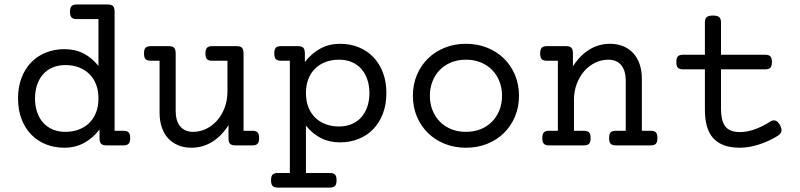

<svg xmlns="http://www.w3.org/2000/svg" viewBox="-20 -661 3638 873"><path d="M541 -66.4Q557.6 -66.4 564.7 -59.1Q571.8 -51.8 571.8 -33.2Q571.8 -14.6 564.7 -7.3Q557.6 0 541 0H463.4Q446.8 0 439.7 -7.3Q432.6 -14.6 432.6 -33.2V-72.3Q402.3 -32.7 362.1 -11Q321.8 10.7 272.9 10.7Q227.5 10.7 189 -4.6Q150.4 -20 122.3 -48.8Q94.2 -77.6 78.1 -119.1Q62 -160.6 62 -213.4Q62 -266.1 78.1 -307.6Q94.2 -349.1 122.3 -377.9Q150.4 -406.7 189 -422.1Q227.5 -437.5 272.9 -437.5Q321.8 -437.5 360.1 -417.7Q398.4 -397.9 427.7 -361.3V-574.2H329.1Q312.5 -574.2 305.4 -581.5Q298.3 -588.9 298.3 -607.4Q298.3 -626 305.4 -633.3Q312.5 -640.6 329.1 -640.6H470.2Q486.8 -640.6 493.9 -633.3Q501 -626 501 -607.4V-66.4ZM427.7 -213.4Q427.7 -249.5 416.5 -277.8Q405.3 -306.2 385.3 -325.4Q365.2 -344.7 337.6 -355Q310.1 -365.2 277.8 -365.2Q244.6 -365.2 218.8 -354Q192.9 -342.8 175.3 -322.5Q157.7 -302.2 148.4 -274.4Q139.2 -246.6 139.2 -213.4Q139.2 -180.2 148.4 -152.3Q157.7 -124.5 175.3 -104.2Q192.9 -84 218.8 -72.8Q244.6 -61.5 277.8 -61.5Q310.1 -61.5 337.6 -71.8Q365.2 -82 385.3 -101.3Q405.3 -120.6 416.5 -148.9Q427.7 -177.2 427.7 -213.4Z M1127.4 -66.4Q1144 -66.4 1151.1 -59.1Q1158.2 -51.8 1158.2 -33.2Q1158.2 -14.6 1151.1 -7.3Q1144 0 1127.4 0H1049.8Q1033.2 0 1026.1 -7.1Q1019 -14.2 1019 -32.7V-91.8Q986.8 -41.5 943.8 -15.4Q900.9 10.7 850.6 10.7Q816.9 10.7 790 -0.5Q763.2 -11.7 744.4 -32.2Q725.6 -52.7 715.6 -82.3Q705.6 -111.8 705.6 -148.4V-384.8H665.5Q648.9 -384.8 641.8 -392.1Q634.8 -399.4 634.8 -418Q634.8 -436.5 641.8 -443.8Q648.9 -451.2 665.5 -451.2H748Q764.6 -451.2 771.7 -443.8Q778.8 -436.5 778.8 -418V-155.8Q778.8 -134.8 783.7 -117.4Q788.6 -100.1 798.3 -87.6Q808.1 -75.2 823 -68.4Q837.9 -61.5 857.9 -61.5Q889.2 -61.5 917.5 -75.2Q945.8 -88.9 967.3 -113.3Q988.8 -137.7 1001.5 -171.4Q1014.2 -205.1 1014.2 -245.1V-384.8H944.8Q928.2 -384.8 921.1 -392.1Q914.1 -399.4 914.1 -418Q914.1 -436.5 921.1 -443.8Q928.2 -451.2 944.8 -451.2H1056.6Q1073.2 -451.2 1080.3 -443.8Q1087.4 -436.5 1087.4 -418V-66.4Z M1297.9 -384.8H1257.8Q1241.2 -384.8 1234.1 -392.1Q1227.1 -399.4 1227.1 -418Q1227.1 -436.5 1234.1 -443.8Q1241.2 -451.2 1257.8 -451.2H1335.4Q1352.1 -451.2 1359.1 -443.8Q1366.2 -436.5 1366.2 -418V-378.9Q1396.5 -418.5 1436.8 -440.2Q1477.1 -461.9 1525.9 -461.9Q1571.3 -461.9 1609.9 -446.5Q1648.4 -431.2 1676.5 -402.3Q1704.6 -373.5 1720.7 -332Q1736.8 -290.5 1736.8 -237.8Q1736.8 -185.1 1720.7 -143.6Q1704.6 -102.1 1676.5 -73.2Q1648.4 -44.4 1609.9 -29.1Q1571.3 -13.7 1525.9 -13.7Q1477.1 -13.7 1438.7 -33.4Q1400.4 -53.2 1371.1 -89.8V125.5H1479.5Q1496.1 125.5 1503.2 132.8Q1510.3 140.1 1510.3 158.7Q1510.3 177.2 1503.2 184.6Q1496.1 191.9 1479.5 191.9H1243.2Q1226.6 191.9 1219.5 184.6Q1212.4 177.2 1212.4 158.7Q1212.4 140.1 1219.5 132.8Q1226.6 125.5 1243.2 125.5H1297.9ZM1371.1 -237.8Q1371.1 -201.7 1382.3 -173.3Q1393.6 -145 1413.6 -125.7Q1433.6 -106.4 1461.2 -96.2Q1488.8 -85.9 1521 -85.9Q1554.2 -85.9 1580.1 -97.2Q1606 -108.4 1623.5 -128.7Q1641.1 -148.9 1650.4 -176.8Q1659.7 -204.6 1659.7 -237.8Q1659.7 -271 1650.4 -298.8Q1641.1 -326.7 1623.5 -346.9Q1606 -367.2 1580.1 -378.4Q1554.2 -389.6 1521 -389.6Q1488.8 -389.6 1461.2 -379.4Q1433.6 -369.1 1413.6 -349.9Q1393.6 -330.6 1382.3 -302.2Q1371.1 -273.9 1371.1 -237.8Z M1857.4 -225.6Q1857.4 -277.3 1875.7 -320.6Q1894 -363.8 1926.3 -395.3Q1958.5 -426.8 2002.7 -444.3Q2046.9 -461.9 2098.6 -461.9Q2150.4 -461.9 2194.6 -444.3Q2238.8 -426.8 2271 -395.3Q2303.2 -363.8 2321.5 -320.6Q2339.8 -277.3 2339.8 -225.6Q2339.8 -173.8 2321.5 -130.6Q2303.2 -87.4 2271 -55.9Q2238.8 -24.4 2194.6 -6.8Q2150.4 10.7 2098.6 10.7Q2046.9 10.7 2002.7 -6.8Q1958.5 -24.4 1926.3 -55.9Q1894 -87.4 1875.7 -130.6Q1857.4 -173.8 1857.4 -225.6ZM1934.6 -225.6Q1934.6 -189.9 1946.5 -159.9Q1958.5 -129.9 1980 -107.9Q2001.5 -85.9 2031.7 -73.7Q2062 -61.5 2098.6 -61.5Q2135.3 -61.5 2165.5 -73.7Q2195.8 -85.9 2217.3 -107.9Q2238.8 -129.9 2250.7 -159.9Q2262.7 -189.9 2262.7 -225.6Q2262.7 -261.2 2250.7 -291.3Q2238.8 -321.3 2217.3 -343.3Q2195.8 -365.2 2165.5 -377.4Q2135.3 -389.6 2098.6 -389.6Q2062 -389.6 2031.7 -377.4Q2001.5 -365.2 1980 -343.3Q1958.5 -321.3 1946.5 -291.3Q1934.6 -261.2 1934.6 -225.6Z M2516.6 -384.8H2466.8Q2450.2 -384.8 2443.1 -392.1Q2436 -399.4 2436 -418Q2436 -436.5 2443.1 -443.8Q2450.2 -451.2 2466.8 -451.2H2554.2Q2570.8 -451.2 2577.9 -443.8Q2585 -436.5 2585 -418V-359.4Q2617.2 -409.7 2660.2 -435.8Q2703.1 -461.9 2753.4 -461.9Q2787.1 -461.9 2814 -450.7Q2840.8 -439.5 2859.6 -418.9Q2878.4 -398.4 2888.4 -368.9Q2898.4 -339.4 2898.4 -302.7V-66.4H2938.5Q2955.1 -66.4 2962.2 -59.1Q2969.2 -51.8 2969.2 -33.2Q2969.2 -14.6 2962.2 -7.3Q2955.1 0 2938.5 0H2780.3Q2763.7 0 2756.6 -7.3Q2749.5 -14.6 2749.5 -33.2Q2749.5 -51.8 2756.6 -59.1Q2763.7 -66.4 2780.3 -66.4H2825.2V-295.4Q2825.2 -316.4 2820.3 -333.7Q2815.4 -351.1 2805.7 -363.5Q2795.9 -376 2781 -382.8Q2766.1 -389.6 2746.1 -389.6Q2714.8 -389.6 2686.5 -376Q2658.2 -362.3 2636.7 -337.9Q2615.2 -313.5 2602.5 -279.8Q2589.8 -246.1 2589.8 -206.1V-66.4H2634.8Q2651.4 -66.4 2658.4 -59.1Q2665.5 -51.8 2665.5 -33.2Q2665.5 -14.6 2658.4 -7.3Q2651.4 0 2634.8 0H2476.6Q2460 0 2452.9 -7.3Q2445.8 -14.6 2445.8 -33.2Q2445.8 -51.8 2452.9 -59.1Q2460 -66.4 2476.6 -66.4H2516.6Z M3185.1 -412.1V-558.6Q3185.1 -575.7 3193.1 -583Q3201.2 -590.3 3221.7 -590.3Q3242.2 -590.3 3250.2 -583Q3258.3 -575.7 3258.3 -558.6V-412.1H3459Q3475.6 -412.1 3482.7 -404.8Q3489.7 -397.5 3489.7 -378.9Q3489.7 -360.4 3482.7 -353Q3475.6 -345.7 3459 -345.7H3258.3V-168Q3258.3 -141.1 3262.7 -120.8Q3267.1 -100.6 3277.1 -87.2Q3287.1 -73.7 3303.7 -67.1Q3320.3 -60.5 3344.7 -60.5Q3378.9 -60.5 3415 -74.2Q3451.2 -87.9 3483.4 -108.9Q3494.6 -116.2 3506.1 -112.5Q3517.6 -108.9 3526.9 -91.3Q3536.1 -73.7 3532.7 -62.7Q3529.3 -51.8 3517.1 -43.9Q3498.5 -32.2 3477.3 -22.2Q3456.1 -12.2 3433.6 -4.9Q3411.1 2.4 3388.4 6.6Q3365.7 10.7 3344.7 10.7Q3302.2 10.7 3272 -0.5Q3241.7 -11.7 3222.4 -33.4Q3203.1 -55.2 3194.1 -87.4Q3185.1 -119.6 3185.1 -161.6V-345.7H3085.9Q3069.3 -345.7 3062.3 -353Q3055.2 -360.4 3055.2 -378.9Q3055.2 -397.5 3062.3 -404.8Q3069.3 -412.1 3085.9 -412.1Z"/></svg>

Font: Courier Prime
Style: Regular
Weight: 400
Designer: Alan Dague-Greene
Foundry: Quote-Unquote Apps
Version: Version 1.203